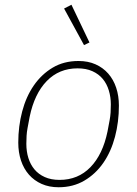

<svg xmlns="http://www.w3.org/2000/svg" viewBox="-20 -777 578 809"><path d="M227 12Q187 12 155.5 -2Q124 -16 102 -41Q80 -66 68.5 -100.5Q57 -135 57 -176Q57 -245 73.5 -307.5Q90 -370 122.5 -417Q155 -464 202 -492Q249 -520 311 -520Q351 -520 382.5 -506Q414 -492 436 -467Q458 -442 469.5 -407.5Q481 -373 481 -332Q481 -263 464.5 -200.5Q448 -138 415.5 -91Q383 -44 335.5 -16Q288 12 227 12ZM231 -19Q309 -19 361 -72.5Q413 -126 433 -223L442 -271Q445 -287 446 -303Q447 -319 447 -337Q447 -368 438.5 -396Q430 -424 413 -444.5Q396 -465 369.5 -477Q343 -489 307 -489Q229 -489 177 -435.5Q125 -382 105 -285L96 -237Q93 -221 92 -205Q91 -189 91 -171Q91 -139 99.5 -111.5Q108 -84 125 -63.5Q142 -43 168.5 -31Q195 -19 231 -19ZM250 -741 281 -757 357 -598 334 -587Z"/></svg>

Font: IBM Plex Sans ExtLt
Style: Italic
Weight: 200
Italic angle: -11°
Designer: Mike Abbink, Paul van der Laan, Pieter van Rosmalen
Foundry: Bold Monday
Version: Version 3.005